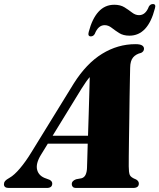

<svg xmlns="http://www.w3.org/2000/svg" viewBox="-64 -930 789 950"><path d="M139 -164.5Q111.5 -120 120 -89Q128.5 -58 165 -46.5L181 -40.5Q194.5 -33.5 194.5 -22Q194.5 0 167.5 0H-20.5Q-44.5 0 -44.5 -18.5Q-44.5 -27.5 -39 -34.2Q-33.5 -41 -16.5 -50.5Q6 -63 34.5 -96.5Q63 -130 91 -176L301 -517Q363.5 -616 441.2 -663.8Q519 -711.5 606 -711.5Q629.5 -711.5 639 -705.2Q648.5 -699 648.5 -689Q648.5 -675.5 634.5 -668.5Q608.5 -662.5 594.5 -645.8Q580.5 -629 580 -595.5Q579.5 -578 578.8 -539.2Q578 -500.5 577.2 -449.8Q576.5 -399 575.8 -345Q575 -291 574.2 -241.8Q573.5 -192.5 573.2 -156.5Q573 -120.5 573 -107Q573 -77.5 578 -64.8Q583 -52 609.5 -42Q623 -34 623 -22Q623 0 594.5 0H313.5Q300.5 0 295.8 -5.8Q291 -11.5 291 -19.5Q291 -35 312.5 -43L339.5 -48Q353.5 -52 359.8 -66Q366 -80 366.5 -99.5Q367 -116 368 -147.5Q369 -179 370 -219H172.5ZM339.5 -491.5 196.5 -258.5H371.5Q373 -308.5 374.8 -362.5Q376.5 -416.5 377.8 -465Q379 -513.5 380 -548.5Q372 -539.5 362.2 -525.8Q352.5 -512 339.5 -491.5ZM576.5 -753.5Q546 -753.5 525.5 -766.5Q505 -779.5 488.5 -792.5Q472 -805.5 454 -805.5Q422 -805.5 405 -762.5Q398 -750 385.5 -750Q369 -750 375 -772Q392 -837.5 423.5 -872Q455 -906.5 501.5 -906.5Q532 -906.5 552.5 -893.5Q573 -880.5 589.5 -867.8Q606 -855 624 -855Q656.5 -855 672.5 -897.5Q680 -910 692.5 -910Q709 -910 702.5 -888.5Q668 -753.5 576.5 -753.5Z"/></svg>

Font: Fraunces 72pt S000 Black
Style: Italic
Weight: 900
Italic angle: -16°
Version: Version 1.000; ttfautohint (v1.8.3)